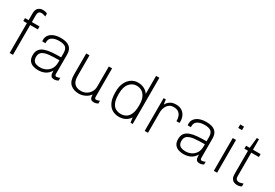

<svg xmlns="http://www.w3.org/2000/svg" viewBox="42 -1655 3710 2591"><g transform="rotate(30 1897.5 -359.0)"><path d="M113 0V-465H57V-511H113V-617Q113 -675 142 -701.5Q171 -728 215 -728Q228 -728 240 -726Q252 -724 263.5 -720Q275 -716 283 -711V-666Q271 -671 251.5 -676.5Q232 -682 221 -682Q207 -682 194 -677.5Q181 -673 172.5 -659Q164 -645 164 -615V-511H283V-465H164V0Z M557 10Q516 10 479 -2.5Q442 -15 419 -46Q396 -77 396 -131Q396 -187 421.5 -220Q447 -253 494 -269.5Q541 -286 604.5 -291Q668 -296 744 -296V-360Q744 -425 713 -450Q682 -475 611 -475Q550 -475 507.5 -451Q465 -427 465 -371V-355H416Q415 -361 414.5 -367.5Q414 -374 414 -381Q414 -426 440.5 -457.5Q467 -489 511.5 -505Q556 -521 611 -521H615Q705 -521 750 -484Q795 -447 795 -370V-69Q795 -51 801.5 -43.5Q808 -36 819 -36Q830 -36 845.5 -40.5Q861 -45 872 -52V-9Q859 0 842.5 5Q826 10 808 10Q779 10 765 -3.5Q751 -17 747.5 -39.5Q744 -62 744 -89Q713 -37 666 -13.5Q619 10 557 10ZM567 -36Q610 -36 650.5 -55Q691 -74 717.5 -114Q744 -154 744 -216V-250Q654 -250 587.5 -243.5Q521 -237 484 -212.5Q447 -188 447 -132Q447 -83 475 -59.5Q503 -36 567 -36Z M1192 10Q1113 10 1062 -34Q1011 -78 1011 -178V-511H1062V-193Q1062 -110 1097.5 -73Q1133 -36 1200 -36Q1245 -36 1282 -57Q1319 -78 1341 -114.5Q1363 -151 1363 -197V-511H1414V-69Q1414 -51 1420.5 -43.5Q1427 -36 1438 -36Q1449 -36 1464.5 -40.5Q1480 -45 1491 -52V-9Q1478 0 1461.5 5Q1445 10 1427 10Q1398 10 1384 -3Q1370 -16 1366.5 -35.5Q1363 -55 1363 -76Q1337 -36 1289.5 -13Q1242 10 1192 10Z M1816 10Q1760 10 1714 -16Q1668 -42 1640.5 -100Q1613 -158 1613 -253V-264Q1613 -345 1640.5 -402.5Q1668 -460 1714 -490.5Q1760 -521 1816 -521Q1870 -521 1912 -499.5Q1954 -478 1979 -440V-720H2030V0H1996L1985 -77Q1957 -33 1914.5 -11.5Q1872 10 1816 10ZM1821 -36Q1864 -36 1900 -56Q1936 -76 1958 -124.5Q1980 -173 1980 -257V-269Q1980 -341 1958.5 -386.5Q1937 -432 1901 -453.5Q1865 -475 1821 -475Q1756 -475 1710 -422Q1664 -369 1664 -262V-251Q1664 -168 1685 -121Q1706 -74 1742 -55Q1778 -36 1821 -36Z M2217 0V-511H2251L2262 -435Q2262 -435 2269 -448Q2276 -461 2292.5 -478Q2309 -495 2337 -508Q2365 -521 2407 -521Q2463 -521 2499 -497.5Q2535 -474 2553 -435.5Q2571 -397 2571 -352Q2571 -342 2570 -335Q2569 -328 2569 -328H2522V-344Q2522 -371 2511.5 -401.5Q2501 -432 2474 -453.5Q2447 -475 2397 -475Q2360 -475 2335 -459.5Q2310 -444 2295.5 -420Q2281 -396 2274.5 -370.5Q2268 -345 2268 -324V0Z M2823 10Q2782 10 2745 -2.5Q2708 -15 2685 -46Q2662 -77 2662 -131Q2662 -187 2687.5 -220Q2713 -253 2760 -269.5Q2807 -286 2870.5 -291Q2934 -296 3010 -296V-360Q3010 -425 2979 -450Q2948 -475 2877 -475Q2816 -475 2773.5 -451Q2731 -427 2731 -371V-355H2682Q2681 -361 2680.5 -367.5Q2680 -374 2680 -381Q2680 -426 2706.5 -457.5Q2733 -489 2777.5 -505Q2822 -521 2877 -521H2881Q2971 -521 3016 -484Q3061 -447 3061 -370V-69Q3061 -51 3067.5 -43.5Q3074 -36 3085 -36Q3096 -36 3111.5 -40.5Q3127 -45 3138 -52V-9Q3125 0 3108.5 5Q3092 10 3074 10Q3045 10 3031 -3.5Q3017 -17 3013.5 -39.5Q3010 -62 3010 -89Q2979 -37 2932 -13.5Q2885 10 2823 10ZM2833 -36Q2876 -36 2916.5 -55Q2957 -74 2983.5 -114Q3010 -154 3010 -216V-250Q2920 -250 2853.5 -243.5Q2787 -237 2750 -212.5Q2713 -188 2713 -132Q2713 -83 2741 -59.5Q2769 -36 2833 -36Z M3294 0V-511H3345V0ZM3290 -666V-720H3349V-666Z M3660 10Q3631 10 3607.5 -1.5Q3584 -13 3571 -37.5Q3558 -62 3558 -101V-465H3502V-511H3558L3576 -674H3609V-511H3728V-465H3609V-103Q3609 -59 3627 -47.5Q3645 -36 3666 -36Q3677 -36 3696.5 -41.5Q3716 -47 3728 -52V-7Q3720 -2 3708.5 2Q3697 6 3685 8Q3673 10 3660 10Z"/></g></svg>

Font: Chivo Medium Thin
Style: Regular
Weight: 250
Version: Version 2.002